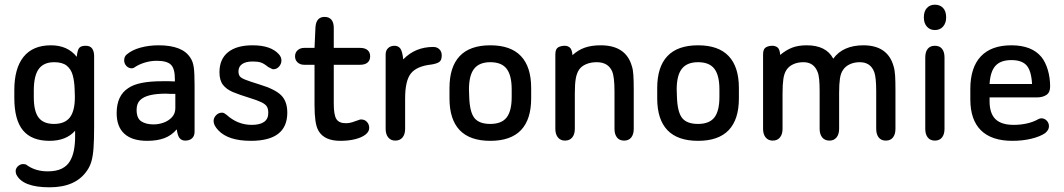

<svg xmlns="http://www.w3.org/2000/svg" viewBox="-20 -590 4532 818"><path d="M300 -33V-7Q300 23 295 49.5Q290 76 278 96.5Q266 117 243 128.5Q220 140 183 140Q134 140 98 116Q92 111 88 110Q84 109 79 109Q68 109 59 116Q50 123 47 134Q46 144 49 152Q75 208 191 208Q302 208 350 138Q363 120 369.5 97.5Q376 75 378.5 40.5Q381 6 381 -50V-352Q381 -370 373 -382.5Q365 -395 345 -395Q326 -395 318 -386.5Q310 -378 307 -348Q268 -397 197 -397Q120 -397 80.5 -348Q41 -299 41 -206V-173Q41 -79 78 -34.5Q115 10 191 10Q262 10 300 -33ZM298 -209 299 -177Q299 -117 277.5 -89.5Q256 -62 210 -62Q165 -62 144.5 -89Q124 -116 124 -176V-204Q124 -267 145 -296Q166 -325 211 -325Q246 -325 264.5 -310Q283 -295 290 -269Q297 -243 298 -209Z M725 -243Q708 -244 699 -244Q690 -244 685 -244Q680 -244 674 -244Q621 -244 585 -237Q549 -230 527 -215Q477 -183 477 -108Q477 -50 510 -20Q543 10 607 10Q650 10 680.5 -1.5Q711 -13 733 -39Q737 -10 746 -0.5Q755 9 769 9Q788 9 798.5 -1Q809 -11 809 -29V-226Q809 -279 805.5 -303.5Q802 -328 791 -344Q774 -371 740 -384Q706 -397 656 -397Q614 -397 578 -387Q542 -377 520 -358Q509 -349 509 -333Q509 -319 518.5 -309Q528 -299 541 -299Q549 -299 556 -305Q575 -317 599 -324Q623 -331 648 -331Q691 -331 708 -314.5Q725 -298 725 -254ZM727 -190V-129Q727 -106 712.5 -90.5Q698 -75 677 -67.5Q656 -60 634 -60Q602 -60 582 -73Q562 -86 562 -122Q562 -149 577 -163.5Q592 -178 619.5 -184.5Q647 -191 687 -191Q696 -190 706.5 -190Q717 -190 727 -190Z M1049 10Q1204 10 1204 -110Q1204 -158 1178 -184Q1152 -210 1086 -230Q1044 -243 1025 -250.5Q1006 -258 1001 -266Q996 -274 996 -286Q996 -306 1011.5 -317Q1027 -328 1057 -328Q1079 -328 1092 -323.5Q1105 -319 1122 -305Q1134 -299 1137.5 -297Q1141 -295 1145 -295Q1159 -295 1169 -306.5Q1179 -318 1179 -332Q1179 -347 1168 -359Q1134 -397 1056 -397Q988 -397 951.5 -367.5Q915 -338 915 -282Q915 -248 930 -228.5Q945 -209 973 -197.5Q1001 -186 1040 -174Q1076 -163 1093.5 -154.5Q1111 -146 1117 -136Q1123 -126 1123 -109Q1123 -58 1052 -58Q1022 -58 995 -69Q968 -80 945 -101Q940 -105 935.5 -107.5Q931 -110 926 -110Q911 -110 900.5 -99Q890 -88 890 -74Q890 -56 910 -35Q952 10 1049 10Z M1320 -314V-142Q1320 -103 1324 -75Q1328 -47 1338 -31Q1363 10 1430 10Q1465 10 1493 3Q1521 -4 1537 -16.5Q1553 -29 1553 -45Q1553 -60 1543.5 -70.5Q1534 -81 1519 -81Q1517 -81 1515.5 -81Q1514 -81 1512 -80Q1493 -73 1480 -69Q1467 -65 1454 -65Q1424 -65 1413 -83Q1402 -101 1402 -148V-314H1514Q1535 -314 1546 -323.5Q1557 -333 1557 -350Q1557 -367 1546 -376.5Q1535 -386 1514 -386H1402V-471Q1402 -494 1392 -506Q1382 -518 1363 -518Q1327 -518 1324 -474L1320 -386H1276Q1259 -386 1248 -376Q1237 -366 1237 -350Q1237 -334 1248 -324Q1259 -314 1276 -314Z M1698 -337Q1694 -373 1685 -384Q1676 -395 1661 -395Q1644 -395 1633.5 -385Q1623 -375 1623 -358V-41Q1623 -18 1634 -4.5Q1645 9 1664 9Q1684 9 1695 -4.5Q1706 -18 1706 -41V-171Q1706 -246 1730.5 -277Q1755 -308 1817 -315Q1838 -318 1850 -325Q1862 -332 1862 -354Q1862 -370 1852 -380Q1842 -390 1826 -390Q1749 -390 1698 -337Z M1895 -215V-171Q1895 -81 1938.5 -35.5Q1982 10 2069 10Q2156 10 2199.5 -35.5Q2243 -81 2243 -171V-215Q2243 -305 2199.5 -351Q2156 -397 2069 -397Q1982 -397 1938.5 -351Q1895 -305 1895 -215ZM2160 -209V-177Q2160 -117 2138.5 -89.5Q2117 -62 2069 -62Q2021 -62 2001 -87.5Q1981 -113 1979 -178L1978 -209Q1978 -269 2000 -297Q2022 -325 2069 -325Q2117 -325 2138.5 -297Q2160 -269 2160 -209Z M2419 -355Q2417 -380 2407.5 -387.5Q2398 -395 2387 -395Q2369 -395 2357.5 -388Q2346 -381 2346 -358V-41Q2346 -18 2357 -4.5Q2368 9 2387 9Q2407 9 2418 -4.5Q2429 -18 2429 -41V-192Q2429 -232 2433 -255Q2437 -278 2447 -293Q2457 -308 2477 -316.5Q2497 -325 2522 -325Q2571 -325 2588 -286Q2593 -274 2595.5 -252.5Q2598 -231 2598 -201V-41Q2598 -18 2608.5 -4.5Q2619 9 2639 9Q2659 9 2669.5 -4.5Q2680 -18 2680 -41V-208Q2680 -244 2678.5 -269Q2677 -294 2672 -308Q2647 -397 2539 -397Q2500 -397 2471.5 -387Q2443 -377 2419 -355Z M2780 -215V-171Q2780 -81 2823.5 -35.5Q2867 10 2954 10Q3041 10 3084.5 -35.5Q3128 -81 3128 -171V-215Q3128 -305 3084.5 -351Q3041 -397 2954 -397Q2867 -397 2823.5 -351Q2780 -305 2780 -215ZM3045 -209V-177Q3045 -117 3023.5 -89.5Q3002 -62 2954 -62Q2906 -62 2886 -87.5Q2866 -113 2864 -178L2863 -209Q2863 -269 2885 -297Q2907 -325 2954 -325Q3002 -325 3023.5 -297Q3045 -269 3045 -209Z M3304 -356Q3302 -381 3292.5 -388Q3283 -395 3271 -395Q3254 -395 3242.5 -388Q3231 -381 3231 -358V-41Q3231 -18 3242 -4.5Q3253 9 3272 9Q3292 9 3303 -4.5Q3314 -18 3314 -41V-192Q3314 -231 3317.5 -254Q3321 -277 3330 -291Q3340 -307 3359 -316Q3378 -325 3403 -325Q3447 -325 3463 -284Q3468 -273 3470 -252Q3472 -231 3472 -201V-41Q3472 -18 3483 -4.5Q3494 9 3514 9Q3533 9 3544 -4.5Q3555 -18 3555 -41V-195Q3555 -232 3558.5 -255Q3562 -278 3571 -291Q3581 -307 3600 -316Q3619 -325 3643 -325Q3666 -325 3681.5 -314.5Q3697 -304 3705 -282Q3713 -259 3713 -201V-41Q3713 -18 3723.5 -4.5Q3734 9 3754 9Q3774 9 3784.5 -4.5Q3795 -18 3795 -41V-208Q3795 -245 3793.5 -268.5Q3792 -292 3787 -308Q3762 -397 3658 -397Q3616 -397 3583.5 -383Q3551 -369 3530 -340Q3500 -397 3417 -397Q3381 -397 3355 -387Q3329 -377 3304 -356Z M3963 -570Q3942 -570 3929 -556Q3916 -542 3916 -516Q3916 -491 3929 -476.5Q3942 -462 3963 -462Q3985 -462 3998 -477Q4011 -492 4011 -516Q4011 -542 3998 -556Q3985 -570 3963 -570ZM3922 -41Q3922 -18 3932.5 -4.5Q3943 9 3963 9Q3983 9 3993.5 -4.5Q4004 -18 4004 -41V-345Q4004 -369 3993.5 -382Q3983 -395 3963 -395Q3943 -395 3932.5 -382Q3922 -369 3922 -345Z M4196 -175H4398Q4422 -175 4438 -185.5Q4454 -196 4454 -221Q4454 -259 4444 -292.5Q4434 -326 4417 -347Q4376 -397 4289 -397Q4203 -397 4158.5 -349.5Q4114 -302 4114 -211V-167Q4114 -79 4159.5 -34.5Q4205 10 4293 10Q4337 10 4374 1Q4411 -8 4433 -23Q4441 -30 4445 -37Q4449 -44 4449 -52Q4449 -66 4439.5 -76Q4430 -86 4416 -86Q4411 -86 4403 -82Q4382 -70 4355 -64Q4328 -58 4299 -58Q4246 -58 4221 -82.5Q4196 -107 4196 -159ZM4377 -232H4196Q4199 -285 4221 -309.5Q4243 -334 4289 -334Q4334 -334 4354 -311Q4374 -288 4377 -232Z"/></svg>

Font: Beiruti Medium
Style: Regular
Weight: 500
Designer: Arlette Boutros
Foundry: Boutros
Version: Version 1.41